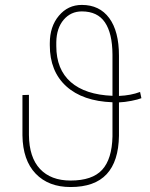

<svg xmlns="http://www.w3.org/2000/svg" viewBox="-20 -751 609 781"><path d="M555.2 -351.6Q542 -346.2 514.6 -340.8Q487.3 -335.4 463.9 -334.5V-198.7Q462.4 -94.7 413.8 -42.5Q365.2 9.8 267.1 9.8Q177.2 9.8 125 -44.7Q72.8 -99.1 71.3 -200.2V-364.3L97.7 -365.2V-201.7Q98.6 -110.8 142.8 -63.7Q187 -16.6 267.1 -16.6Q355.5 -16.6 395.5 -60.3Q435.5 -104 437.5 -195.8V-335Q316.4 -339.4 249.5 -400.1Q182.6 -460.9 182.6 -566.9V-575.2Q182.6 -643.1 219.5 -687Q256.3 -731 313 -731Q384.8 -731 424.3 -677.5Q463.9 -624 463.9 -524.4V-360.8Q512.2 -362.8 549.8 -377ZM209 -563.5Q209 -468.8 267.8 -417.2Q326.7 -365.7 437.5 -361.3V-529.3Q437 -615.7 406.7 -660.2Q376.5 -704.6 313 -704.6Q268.1 -704.6 239 -670.7Q210 -636.7 209 -579.6Z"/></svg>

Font: Roboto Thin
Style: Regular
Weight: 250
Designer: Google
Version: Version 2.134; 2016